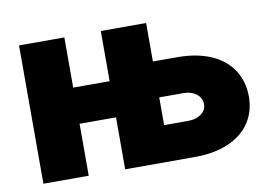

<svg xmlns="http://www.w3.org/2000/svg" viewBox="-62 -628 1028 725"><g transform="rotate(-10 451.5 -265.0)"><path d="M49.8 -530.3H223.6V-337.9H363.3V-530.3H537.1V-382.8H629.9Q704.1 -382.8 758.3 -359.6Q812.5 -336.4 841.6 -292.7Q870.6 -249 871.1 -189.5Q870.6 -131.3 841.6 -88.6Q812.5 -45.9 758.3 -22.9Q704.1 0 629.9 0H363.3V-199.2H223.6V0H49.8ZM629.9 -138.7Q660.2 -138.7 679.7 -153.3Q699.2 -168 699.2 -190.4Q699.2 -214.4 679.7 -229.7Q660.2 -245.1 629.9 -245.1H537.1V-138.7Z"/></g></svg>

Font: Pretendard JP Black
Style: Regular
Weight: 900
Designer: Base glyphs from Inter by Rasmus Andersson; Hangeul glyphs from Noto Sans CJK(Source Han Sans) by Jang Soo-young and Kan
Foundry: Kil Hyung-jin
Version: Version 1.309